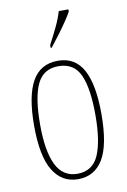

<svg xmlns="http://www.w3.org/2000/svg" viewBox="-87 -819 585 882"><g transform="rotate(-10 205.0 -378.0)"><path d="M205 10Q130 10 89 -57Q48 -124 48 -267Q48 -405 86.5 -473.5Q125 -542 207 -542Q287 -542 324.5 -473Q362 -404 362 -267Q362 -122 322 -56Q282 10 205 10ZM206 -15Q277 -15 305.5 -79.5Q334 -144 334 -267Q334 -392 305.5 -454.5Q277 -517 205 -517Q134 -517 105 -454.5Q76 -392 76 -267Q76 -143 107.5 -79Q139 -15 206 -15ZM185 -619Q208 -663 224.5 -697.5Q241 -732 251 -766H296V-756Q287 -739 269 -712.5Q251 -686 230 -658Q209 -630 190 -606H185Z"/></g></svg>

Font: Noto Serif Myanmar ExtraCondensed Thin
Style: Regular
Weight: 100
Width: 2
Designer: Ben Mitchell and the Monotype Design Team
Foundry: Monotype Imaging Inc.
Version: Version 2.106; ttfautohint (v1.8.4.7-5d5b)